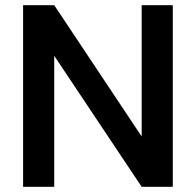

<svg xmlns="http://www.w3.org/2000/svg" viewBox="-20 -720 755 740"><path d="M69 0V-700H189L526 -194V-700H646V0H526L189 -505V0Z"/></svg>

Font: DM Sans 24pt SemiBold
Style: Regular
Weight: 600
Designer: Colophon Foundry, Jonny Pinhorn
Foundry: Colophon Foundry
Version: Version 4.004;gftools[0.9.30]